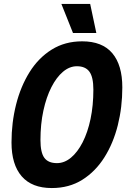

<svg xmlns="http://www.w3.org/2000/svg" viewBox="-20 -935 640 971"><path d="M241.8 16Q141.2 16 89.7 -43.4Q38.2 -102.8 38.2 -214.4Q38.2 -314.4 61.3 -406.1Q84.4 -497.8 129.3 -569.9Q174.2 -642 241.2 -684Q308.2 -726 395.6 -726Q497.2 -726 547.9 -666Q598.6 -606 598.6 -493Q598.6 -393 575.8 -301.8Q553 -210.6 507.8 -139Q462.6 -67.4 396.1 -25.7Q329.6 16 241.8 16ZM268 -110Q305.6 -110 338.9 -137.6Q372.2 -165.2 397.9 -215.3Q423.6 -265.4 437.9 -333.4Q452.2 -401.4 452.2 -481.6Q452.2 -545.2 432.1 -572.6Q412 -600 368.8 -600Q331.8 -600 298.7 -572.2Q265.6 -544.4 239.9 -494Q214.2 -443.6 199.4 -375.4Q184.6 -307.2 184.6 -227Q184.6 -163.4 204.4 -136.7Q224.2 -110 268 -110ZM349.2 -768 290.4 -915.2H436L467.2 -768Z"/></svg>

Font: Geist Mono
Style: Italic
Weight: 400
Italic angle: -12°
Monospace: yes
Designer: Basement.studio, Andrés Briganti, Mateo Zaragoza
Foundry: Basement.studio, Vercel, Andrés Briganti, Guido Ferreyra, Mateo Zaragoza
Version: Version 1.500